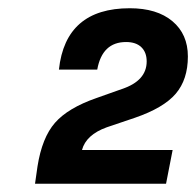

<svg xmlns="http://www.w3.org/2000/svg" viewBox="-20 -938 476 466"><path d="M383 -492H65L71 -534Q82 -604 113.5 -640Q145 -676 214 -700L276 -722Q336 -742 336 -789Q336 -811 323 -823.5Q310 -836 286 -836Q228 -836 216 -769H123Q139 -918 295 -918Q361 -918 398.5 -886.5Q436 -855 436 -801Q436 -745 406.5 -710.5Q377 -676 307 -652L239 -629Q189 -611 179 -574H399Z"/></svg>

Font: Creato Display ExtraBold
Style: Italic
Weight: 800
Italic angle: -10°
Version: Version 1.000